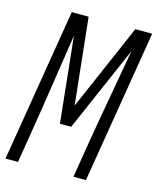

<svg xmlns="http://www.w3.org/2000/svg" viewBox="-111 -813 730 890"><g transform="rotate(15 254.0 -367.5)"><path d="M1 0 122 -735H203L247 -320L427 -735H508L387 0H327L351 -147Q371 -268 393 -389.5Q415 -511 436 -632L257 -221H203L160 -632Q141 -511 123 -389.5Q105 -268 85 -147L61 0Z"/></g></svg>

Font: Iosevka Light Oblique
Style: Regular
Weight: 300
Italic angle: -9°
Monospace: yes
Designer: Belleve Invis
Foundry: Belleve Invis
Version: Version 32.5.0; ttfautohint (v1.8.4)